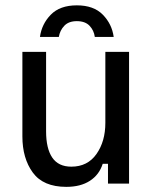

<svg xmlns="http://www.w3.org/2000/svg" viewBox="-20 -697 582 729"><path d="M231.7 12.5Q144.2 12.5 104.6 -41.7Q65 -95.8 65 -179.2V-500H155V-198.3Q155 -133.3 178.3 -98.8Q201.7 -64.2 250.8 -64.2Q312.5 -64.2 346.2 -112.1Q380 -160 380 -230.8V-500H470V0H390V-75H370Q356.7 -33.3 321.2 -10.4Q285.8 12.5 231.7 12.5ZM203.3 -556.7H131.7Q138.3 -605.8 172.9 -641.2Q207.5 -676.7 271.7 -676.7Q335.8 -676.7 370.4 -641.2Q405 -605.8 411.7 -556.7H340Q336.7 -581.7 320 -599.2Q303.3 -616.7 271.7 -616.7Q240.8 -616.7 224.2 -599.2Q207.5 -581.7 203.3 -556.7Z"/></svg>

Font: Familjen Grotesk Variable
Style: Regular
Weight: 400
Designer: Anders Wikstroem, Jonas Baeckman, Matilda Gysing, Kristian Moeller
Foundry: Familjen STHLM AB
Version: Version 2.000